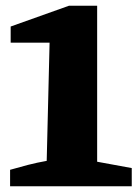

<svg xmlns="http://www.w3.org/2000/svg" viewBox="-20 -646 477 666"><path d="M15 0V-57Q46 -66 77 -74Q108 -82 142 -88L152 -498H17V-554L219 -626H317V-85L437 -63V0Z"/></svg>

Font: Piazzolla Thin Black
Style: Regular
Weight: 900
Version: Version 2.005